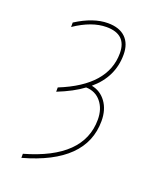

<svg xmlns="http://www.w3.org/2000/svg" viewBox="-142 -618 785 947"><g transform="rotate(20 250.0 -144.5)"><path d="M259.8 -530.3Q320.3 -530.3 352.5 -499Q384.8 -467.8 384.8 -410.2Q384.8 -293 290 -212.9Q336.9 -204.1 365.7 -164.6Q394.5 -125 394.5 -65.4Q394.5 154.3 85 240.2V218.8Q375 136.7 375 -65.4Q375 -122.1 345.2 -158.2Q315.4 -194.3 266.6 -195.3Q215.8 -157.2 134.8 -125V-147.5Q365.2 -240.2 365.2 -410.2Q365.2 -509.8 259.8 -509.8Q182.6 -509.8 94.7 -450.2V-473.6Q183.6 -530.3 259.8 -530.3Z"/></g></svg>

Font: Mgen+ 1m thin
Style: Regular
Weight: 100
Designer: [Source Han Sans]
Ryoko NISHIZUKA  (kana & ideographs); Paul D. Hunt (Latin, Greek & Cyrillic); Wenlong ZHANG  (bopomofo
Version: Version 1.059.20150602